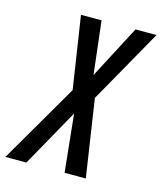

<svg xmlns="http://www.w3.org/2000/svg" viewBox="-167 -794 737 874"><g transform="rotate(15 201.5 -357.0)"><path d="M-59 0 158 -373 106 -714H203L232 -464L363 -714H462L265 -365L320 0H220L192 -272L40 0Z"/></g></svg>

Font: Noto Sans ExtraCondensed Medium
Style: Italic
Weight: 500
Width: 2
Italic angle: -12°
Designer: Monotype Design Team
Foundry: Monotype Imaging Inc.
Version: Version 2.013; ttfautohint (v1.8.4.7-5d5b)